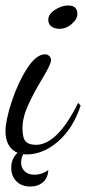

<svg xmlns="http://www.w3.org/2000/svg" viewBox="-25 -537 314 700"><path d="M151 -465Q151 -485 175 -501Q199 -517 224 -517Q257 -517 257 -486Q257 -467 236.5 -449.5Q216 -432 192 -432Q174 -432 162.5 -440.5Q151 -449 151 -465ZM60 25Q52 39 52 56Q52 75 65 87.5Q78 100 101 100Q128 100 151 83Q150 111 132 127Q114 143 85 143Q54 143 35 124Q16 105 16 75Q16 41 39 20Q17 11 6 -9.5Q-5 -30 -5 -58Q-5 -97 17.5 -166Q40 -235 73.5 -287Q107 -339 139 -339Q148 -339 154.5 -333Q161 -327 161 -317Q161 -303 129 -250Q96 -195 76.5 -151.5Q57 -108 57 -69Q57 -34 68.5 -21.5Q80 -9 106 -9Q184 -9 260 -162L269 -152Q241 -68 186.5 -21Q132 26 72 26Q64 26 60 25Z"/></svg>

Font: Dancing Script
Style: Regular
Weight: 400
Designer: Pablo Impallari
Foundry: Pablo Impallari
Version: Version 2.000